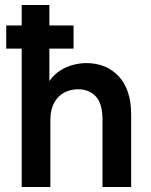

<svg xmlns="http://www.w3.org/2000/svg" viewBox="-20 -750 607 770"><path d="M5 -555V-648H275V-555ZM67 0V-730H178V-353H147Q158 -397 178 -425Q198 -453 223.5 -468.5Q249 -484 276 -490.5Q303 -497 325 -497Q407 -497 456.5 -443.5Q506 -390 506 -290V0H391V-271Q391 -335 364 -363.5Q337 -392 293 -392Q262 -392 236.5 -378Q211 -364 196.5 -336.5Q182 -309 182 -269V0Z"/></svg>

Font: SUSE SemiBold
Style: Regular
Weight: 600
Designer: Rene Bieder
Foundry: SUSE
Version: Version 1.000